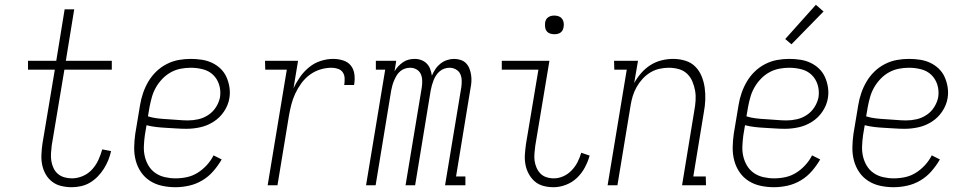

<svg xmlns="http://www.w3.org/2000/svg" viewBox="-20 -774 4040 802"><path d="M280 8Q258 8 236.5 3Q215 -2 198.5 -14.5Q182 -27 171.5 -45Q161 -63 156.5 -84Q152 -105 153 -127.5Q154 -150 157 -172L209 -483H97V-520H215L250 -735H290L255 -520H447V-483H249L196 -166Q194 -150 193 -133.5Q192 -117 194.5 -101.5Q197 -86 203.5 -72Q210 -58 221.5 -48Q233 -38 248.5 -33.5Q264 -29 281 -29Q303 -29 325.5 -38.5Q348 -48 364.5 -66Q381 -84 391 -106Q401 -128 407 -150L444 -143Q440 -124 432.5 -105.5Q425 -87 414 -69.5Q403 -52 388.5 -37Q374 -22 356.5 -11.5Q339 -1 319 3.5Q299 8 280 8Z M713 8Q684 8 656.5 2Q629 -4 606.5 -18.5Q584 -33 569 -55Q554 -77 547 -103.5Q540 -130 540.5 -158.5Q541 -187 545 -215L565 -335Q569 -360 577.5 -385Q586 -410 599.5 -433Q613 -456 632.5 -475Q652 -494 676.5 -506.5Q701 -519 726.5 -523.5Q752 -528 776 -528Q800 -528 823 -524.5Q846 -521 866 -511.5Q886 -502 901.5 -487Q917 -472 926 -452Q935 -432 938.5 -409Q942 -386 938 -363Q933 -334 915.5 -308Q898 -282 872 -265.5Q846 -249 817 -242.5Q788 -236 759 -236Q738 -236 716.5 -237.5Q695 -239 674.5 -240Q654 -241 632.5 -243.5Q611 -246 592 -251L585 -209Q582 -187 581 -164Q580 -141 585 -120Q590 -99 601 -81Q612 -63 629.5 -51Q647 -39 669 -34Q691 -29 713 -29Q737 -29 760.5 -34Q784 -39 805 -52Q826 -65 843.5 -84Q861 -103 872 -125L906 -108Q891 -82 871 -59Q851 -36 825 -20.5Q799 -5 770 1.5Q741 8 713 8ZM766 -271Q787 -271 809 -276Q831 -281 850.5 -294Q870 -307 882.5 -327Q895 -347 899 -368Q903 -395 895.5 -419.5Q888 -444 870.5 -461Q853 -478 828 -484.5Q803 -491 777 -491Q756 -491 735 -487Q714 -483 694.5 -472.5Q675 -462 659 -445.5Q643 -429 632 -410Q621 -391 615 -370.5Q609 -350 605 -329L598 -288Q617 -282 638.5 -279.5Q660 -277 681 -276Q702 -275 723.5 -273Q745 -271 766 -271Z M1098 0 1178 -483H1088L1087 -520H1225L1206 -405Q1217 -429 1233 -452Q1249 -475 1271 -493Q1293 -511 1319.5 -519.5Q1346 -528 1372 -528Q1393 -528 1413.5 -521.5Q1434 -515 1446 -499.5Q1458 -484 1460.5 -462.5Q1463 -441 1459 -419H1418Q1420 -433 1419.5 -447Q1419 -461 1412 -471.5Q1405 -482 1392 -486.5Q1379 -491 1365 -491Q1342 -491 1318.5 -484Q1295 -477 1274.5 -462Q1254 -447 1239 -426.5Q1224 -406 1213.5 -383.5Q1203 -361 1197 -337.5Q1191 -314 1187 -291L1139 0Z M1509 0 1589 -483H1550V-520H1635L1628 -476Q1634 -487 1643.5 -497Q1653 -507 1664 -514.5Q1675 -522 1687.5 -525Q1700 -528 1712 -528Q1727 -528 1740 -523Q1753 -518 1762.5 -508.5Q1772 -499 1777 -485.5Q1782 -472 1784 -458Q1790 -472 1798.5 -485Q1807 -498 1819.5 -508Q1832 -518 1847 -523Q1862 -528 1877 -528Q1891 -528 1904.5 -523.5Q1918 -519 1927 -509.5Q1936 -500 1941 -487Q1946 -474 1948 -460Q1950 -446 1949 -431.5Q1948 -417 1945 -403L1885 -37H1924V0H1839L1907 -410Q1909 -424 1908.5 -438.5Q1908 -453 1902.5 -465Q1897 -477 1884.5 -484Q1872 -491 1858 -491Q1847 -491 1836.5 -487.5Q1826 -484 1817 -476.5Q1808 -469 1801.5 -459Q1795 -449 1791 -438.5Q1787 -428 1784 -417.5Q1781 -407 1779 -396L1714 0H1674L1742 -410Q1744 -424 1743.5 -438.5Q1743 -453 1737.5 -465Q1732 -477 1720 -484Q1708 -491 1693 -491Q1682 -491 1671.5 -487.5Q1661 -484 1652 -476.5Q1643 -469 1637 -459Q1631 -449 1626.5 -438.5Q1622 -428 1619 -417.5Q1616 -407 1614 -396L1549 0Z M2292 8Q2270 8 2249.5 2.5Q2229 -3 2214 -16Q2199 -29 2189 -47Q2179 -65 2175 -86Q2171 -107 2172.5 -128.5Q2174 -150 2177 -172L2229 -483H2076V-520H2275L2216 -166Q2214 -150 2212.5 -134Q2211 -118 2213 -103Q2215 -88 2221 -74Q2227 -60 2237 -49.5Q2247 -39 2262 -34Q2277 -29 2293 -29Q2313 -29 2332.5 -37.5Q2352 -46 2367.5 -62Q2383 -78 2392.5 -97Q2402 -116 2408 -136L2443 -124Q2436 -99 2423 -74.5Q2410 -50 2390 -31Q2370 -12 2344 -2Q2318 8 2292 8ZM2296 -631Q2286 -631 2277.5 -634Q2269 -637 2263.5 -644Q2258 -651 2257 -660.5Q2256 -670 2257 -680Q2258 -686 2261 -692Q2264 -698 2270 -702Q2276 -706 2282.5 -707.5Q2289 -709 2295 -709Q2305 -709 2313.5 -706Q2322 -703 2327.5 -696Q2333 -689 2334.5 -679.5Q2336 -670 2334 -660Q2333 -654 2330 -648Q2327 -642 2321.5 -638Q2316 -634 2309 -632.5Q2302 -631 2296 -631Z M2518 0 2598 -483H2546L2545 -520H2645L2629 -427Q2641 -449 2658.5 -469Q2676 -489 2697.5 -502.5Q2719 -516 2743.5 -522Q2768 -528 2792 -528Q2818 -528 2842.5 -520.5Q2867 -513 2884 -496Q2901 -479 2910.5 -456Q2920 -433 2923.5 -408Q2927 -383 2926 -357Q2925 -331 2920 -305L2876 -37H2928L2929 0H2829L2880 -311Q2884 -332 2885.5 -353.5Q2887 -375 2883.5 -395Q2880 -415 2872 -434Q2864 -453 2849.5 -466.5Q2835 -480 2815 -485.5Q2795 -491 2773 -491Q2754 -491 2734 -486.5Q2714 -482 2696 -471Q2678 -460 2663.5 -444Q2649 -428 2639 -410Q2629 -392 2623 -372.5Q2617 -353 2614 -333L2559 0Z M3213 8Q3184 8 3156.5 2Q3129 -4 3106.5 -18.5Q3084 -33 3069 -55Q3054 -77 3047 -103.5Q3040 -130 3040.5 -158.5Q3041 -187 3045 -215L3065 -335Q3069 -360 3077.5 -385Q3086 -410 3099.5 -433Q3113 -456 3132.5 -475Q3152 -494 3176.5 -506.5Q3201 -519 3226.5 -523.5Q3252 -528 3276 -528Q3300 -528 3323 -524.5Q3346 -521 3366 -511.5Q3386 -502 3401.5 -487Q3417 -472 3426 -452Q3435 -432 3438.5 -409Q3442 -386 3438 -363Q3433 -334 3415.5 -308Q3398 -282 3372 -265.5Q3346 -249 3317 -242.5Q3288 -236 3259 -236Q3238 -236 3216.5 -237.5Q3195 -239 3174.5 -240Q3154 -241 3132.5 -243.5Q3111 -246 3092 -251L3085 -209Q3082 -187 3081 -164Q3080 -141 3085 -120Q3090 -99 3101 -81Q3112 -63 3129.5 -51Q3147 -39 3169 -34Q3191 -29 3213 -29Q3237 -29 3260.5 -34Q3284 -39 3305 -52Q3326 -65 3343.5 -84Q3361 -103 3372 -125L3406 -108Q3391 -82 3371 -59Q3351 -36 3325 -20.5Q3299 -5 3270 1.5Q3241 8 3213 8ZM3266 -271Q3287 -271 3309 -276Q3331 -281 3350.5 -294Q3370 -307 3382.5 -327Q3395 -347 3399 -368Q3403 -395 3395.5 -419.5Q3388 -444 3370.5 -461Q3353 -478 3328 -484.5Q3303 -491 3277 -491Q3256 -491 3235 -487Q3214 -483 3194.5 -472.5Q3175 -462 3159 -445.5Q3143 -429 3132 -410Q3121 -391 3115 -370.5Q3109 -350 3105 -329L3098 -288Q3117 -282 3138.5 -279.5Q3160 -277 3181 -276Q3202 -275 3223.5 -273Q3245 -271 3266 -271ZM3286 -589 3260 -611 3388 -754 3420 -726Z M3713 8Q3684 8 3656.5 2Q3629 -4 3606.5 -18.5Q3584 -33 3569 -55Q3554 -77 3547 -103.5Q3540 -130 3540.5 -158.5Q3541 -187 3545 -215L3565 -335Q3569 -360 3577.5 -385Q3586 -410 3599.5 -433Q3613 -456 3632.5 -475Q3652 -494 3676.5 -506.5Q3701 -519 3726.5 -523.5Q3752 -528 3776 -528Q3800 -528 3823 -524.5Q3846 -521 3866 -511.5Q3886 -502 3901.5 -487Q3917 -472 3926 -452Q3935 -432 3938.5 -409Q3942 -386 3938 -363Q3933 -334 3915.5 -308Q3898 -282 3872 -265.5Q3846 -249 3817 -242.5Q3788 -236 3759 -236Q3738 -236 3716.5 -237.5Q3695 -239 3674.5 -240Q3654 -241 3632.5 -243.5Q3611 -246 3592 -251L3585 -209Q3582 -187 3581 -164Q3580 -141 3585 -120Q3590 -99 3601 -81Q3612 -63 3629.5 -51Q3647 -39 3669 -34Q3691 -29 3713 -29Q3737 -29 3760.5 -34Q3784 -39 3805 -52Q3826 -65 3843.5 -84Q3861 -103 3872 -125L3906 -108Q3891 -82 3871 -59Q3851 -36 3825 -20.5Q3799 -5 3770 1.5Q3741 8 3713 8ZM3766 -271Q3787 -271 3809 -276Q3831 -281 3850.5 -294Q3870 -307 3882.5 -327Q3895 -347 3899 -368Q3903 -395 3895.5 -419.5Q3888 -444 3870.5 -461Q3853 -478 3828 -484.5Q3803 -491 3777 -491Q3756 -491 3735 -487Q3714 -483 3694.5 -472.5Q3675 -462 3659 -445.5Q3643 -429 3632 -410Q3621 -391 3615 -370.5Q3609 -350 3605 -329L3598 -288Q3617 -282 3638.5 -279.5Q3660 -277 3681 -276Q3702 -275 3723.5 -273Q3745 -271 3766 -271Z"/></svg>

Font: Iosevka Curly Slab Extralight
Style: Italic
Weight: 200
Italic angle: -9°
Monospace: yes
Designer: Belleve Invis
Foundry: Belleve Invis
Version: Version 22.1.2; ttfautohint (v1.8.4)